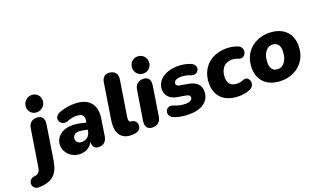

<svg xmlns="http://www.w3.org/2000/svg" viewBox="-201 -1276 3325 2002"><g transform="rotate(-20 1461.5 -275.5)"><path d="M-44 190C109 187 172 121 195 -25L254 -401C264 -464 236 -501 182 -501C126 -501 94 -472 85 -416L19 -1C12 44 -13 64 -52 66C-131 73 -132 192 -44 190ZM204 -552C256 -552 300 -594 302 -646C304 -699 264 -741 211 -741C159 -741 115 -699 113 -646C111 -594 151 -552 204 -552Z M480 11C538 11 590 -13 622 -72C617 -17 643 9 689 9C741 9 773 -20 782 -76L811 -263C832 -393 776 -503 597 -503C546 -503 496 -496 437 -475C335 -441 384 -326 471 -355C513 -371 534 -377 573 -377C636 -377 663 -350 655 -303L651 -275L586 -290C413 -328 311 -249 311 -145C311 -62 385 11 480 11ZM476 -156C476 -196 507 -228 587 -211L639 -201L637 -188C629 -136 592 -101 539 -101C502 -101 476 -122 476 -156Z M1154 -47C1162 -90 1142 -123 1085 -129C1067 -131 1067 -164 1070 -183L1133 -580C1141 -636 1116 -673 1062 -681C1007 -690 974 -662 965 -607L903 -212C876 -50 957 1 1021 7C1063 13 1144 10 1154 -47Z M1282 9C1340 9 1372 -20 1382 -76L1433 -401C1443 -464 1417 -501 1363 -501C1306 -501 1273 -472 1264 -416L1212 -91C1202 -28 1229 9 1282 9ZM1387 -552C1440 -552 1481 -594 1481 -646C1481 -699 1440 -741 1387 -741C1334 -741 1293 -699 1293 -646C1293 -594 1334 -552 1387 -552Z M1691 11C1828 11 1919 -50 1919 -162C1919 -231 1875 -277 1784 -292L1695 -307C1669 -312 1660 -324 1660 -339C1660 -367 1686 -387 1742 -387C1775 -387 1814 -378 1846 -365C1927 -335 1971 -442 1886 -476C1845 -494 1792 -503 1750 -503C1590 -503 1508 -421 1508 -329C1508 -261 1553 -213 1635 -200L1724 -185C1755 -179 1767 -169 1767 -150C1767 -125 1743 -105 1690 -105C1648 -105 1603 -115 1562 -133C1481 -166 1438 -51 1524 -18C1567 0 1629 11 1691 11Z M2245 11C2284 11 2332 2 2363 -12C2450 -47 2407 -159 2344 -135C2317 -124 2290 -119 2272 -119C2197 -119 2167 -160 2167 -221C2167 -295 2202 -373 2300 -373C2324 -373 2347 -368 2375 -356C2446 -329 2495 -453 2401 -483C2366 -495 2332 -503 2286 -503C2087 -503 1991 -366 1991 -219C1991 -81 2077 11 2245 11Z M2715 11C2863 11 3004 -86 3004 -274C3004 -412 2912 -503 2754 -503C2606 -503 2465 -406 2465 -218C2465 -80 2556 11 2715 11ZM2719 -116C2668 -116 2638 -151 2638 -212C2638 -307 2680 -376 2750 -376C2801 -376 2831 -341 2831 -280C2831 -185 2789 -116 2719 -116Z"/></g></svg>

Font: SN Pro Heavy
Style: Italic
Weight: 800
Italic angle: -9°
Designer: Tobias Whetton
Foundry: Supernotes
Version: Version 1.001;Glyphs 3.2 (3249)